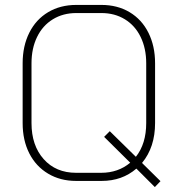

<svg xmlns="http://www.w3.org/2000/svg" viewBox="-20 -728 724 780"><path d="M609 32 534 -43Q476 7 393 7H289Q225 7 175.5 -22.5Q126 -52 99 -105Q72 -158 72 -228V-471Q72 -541 99 -595Q126 -649 175.5 -678.5Q225 -708 290 -708H392Q457 -708 506.5 -678.5Q556 -649 583 -595Q610 -541 610 -471V-228Q610 -130 557 -66L632 8ZM509 -67 403 -172 426 -195 532 -91Q574 -144 574 -228V-471Q574 -531 551.5 -577.5Q529 -624 487.5 -649.5Q446 -675 392 -675H290Q236 -675 194.5 -649.5Q153 -624 130.5 -577.5Q108 -531 108 -471V-228Q108 -137 157.5 -81.5Q207 -26 289 -26H391Q460 -26 509 -67Z"/></svg>

Font: Bai Jamjuree ExtraLight
Style: Regular
Weight: 275
Designer: Katatrad Aksorn Co.,Ltd.
Foundry: Cadson Demak Co.,Ltd.
Version: Version 1.000; ttfautohint (v1.6)